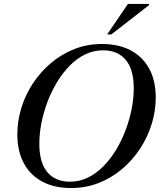

<svg xmlns="http://www.w3.org/2000/svg" viewBox="-20 -938 809 969"><path d="M178.5 -212.5Q178.5 -117 219 -69Q259.5 -21 333 -21Q381 -21 423.2 -41.5Q465.5 -62 501.5 -98.5Q537.5 -135 565.8 -181.8Q594 -228.5 614 -281.5Q634 -334.5 644.5 -388.5Q655 -442.5 655 -492.5Q655 -588 614.5 -636Q574 -684 500.5 -684Q452.5 -684 410 -663.5Q367.5 -643 331.8 -606.5Q296 -570 267.8 -523.2Q239.5 -476.5 219.5 -423.5Q199.5 -370.5 189 -316.5Q178.5 -262.5 178.5 -212.5ZM766 -445.5Q766 -377 745.2 -310.8Q724.5 -244.5 686.2 -186.5Q648 -128.5 595 -84Q542 -39.5 477.2 -14.2Q412.5 11 339 11Q253.5 11 192.8 -21.8Q132 -54.5 99.8 -115.2Q67.5 -176 67.5 -259.5Q67.5 -328 88 -394.2Q108.5 -460.5 147 -518.5Q185.5 -576.5 238.5 -621Q291.5 -665.5 356.2 -690.8Q421 -716 494.5 -716Q580 -716 640.8 -683.2Q701.5 -650.5 733.8 -590Q766 -529.5 766 -445.5ZM521 -764.5 625.5 -918H733L732 -912L542 -764.5Z"/></svg>

Font: Newsreader 60pt Medium
Style: Italic
Weight: 500
Italic angle: -17°
Designer: Hugues Gentile
Foundry: Production Type
Version: Version 1.003